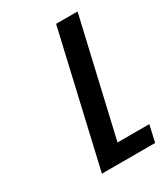

<svg xmlns="http://www.w3.org/2000/svg" viewBox="-138 -591 577 659"><g transform="rotate(-30 150.5 -262.0)"><path d="M276 -524 170 -66H296L281 0H70L191 -524Z"/></g></svg>

Font: Miedinger
Style: Italic
Weight: 400
Italic angle: -13°
Version: Version 001.000